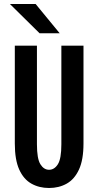

<svg xmlns="http://www.w3.org/2000/svg" viewBox="-20 -928 490 959"><path d="M225 11Q175.5 11 136.8 -10.8Q98 -32.5 76 -81.2Q54 -130 54 -211V-700H164.5V-207.5Q164.5 -135 181.8 -107.5Q199 -80 225 -80Q251.5 -80 269 -107.5Q286.5 -135 286.5 -207.5V-700H397V-211Q397 -130 374.5 -81.2Q352 -32.5 313.2 -10.8Q274.5 11 225 11ZM177.5 -762 29.5 -908H158L278 -762Z"/></svg>

Font: Trispace Condensed Medium
Style: Regular
Weight: 500
Width: 3
Designer: Tyler Finck
Foundry: Etcetera Type Company
Version: Version 1.210; ttfautohint (v1.8.3)